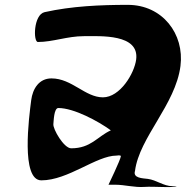

<svg xmlns="http://www.w3.org/2000/svg" viewBox="-20 -797 776 791"><path d="M436.6 -260C380.8 -234.6 355.1 -186 273.1 -186C243.3 -186 197.3 -265.4 199.9 -286C201.3 -296.6 201.8 -352 220.4 -352C284.1 -352 384.4 -298.1 436.6 -260ZM163.9 -747C117.6 -736.7 116.3 -624 136.2 -624C197.7 -624 257.7 -648 325.2 -648C393.9 -648 554.5 -658.1 541 -552C533.5 -494 474.4 -396 404 -396C330.8 -396 276.2 -474 192 -474C141 -474 114.6 -431.7 108.5 -384C99.8 -316.2 64.8 -54 150.3 -54C261.1 -54 376.8 -156 460.3 -156C460.3 -156 478.8 -159.5 477.9 -153C476 -137.9 427 -36 427 -36H454C495.1 -36 532.9 -23.9 575.8 -27C612 -29.7 695.4 -22 708.2 -30H690.2C654.2 -30 624.4 -55.5 589 -60C568.7 -62.6 526.4 -62.5 536.2 -93C553.9 -230.8 703.1 -365.8 723.5 -525C740.4 -657.3 649.2 -777 506.7 -777C393.5 -777 276.1 -771.9 163.9 -747Z"/></svg>

Font: Rocketfuel
Style: Italic
Weight: 400
Designer: Mew Too
Foundry: Cannot Into Space Fonts.
Version: Version 0.27